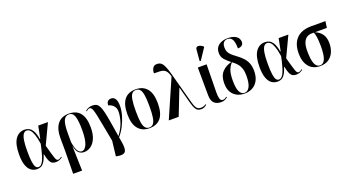

<svg xmlns="http://www.w3.org/2000/svg" viewBox="-66 -1579 4684 2586"><g transform="rotate(-20 2275.5 -285.5)"><path d="M210 10Q163 10 126 -17Q89 -44 68 -102.5Q47 -161 47 -257Q47 -404 95.5 -476Q144 -548 229 -548Q262 -548 292 -533Q322 -518 345.5 -477Q369 -436 382 -358H387L423 -536H562L425 -246Q446 -171 459 -124.5Q472 -78 481 -54Q490 -30 498.5 -21Q507 -12 519 -12Q531 -12 545 -20Q559 -28 570 -36L575 -27Q559 -14 535 -3Q511 8 479 8Q449 8 427.5 -4.5Q406 -17 390.5 -51Q375 -85 363 -147H359Q345 -102 327 -66.5Q309 -31 281.5 -10.5Q254 10 210 10ZM236 -10Q281 -10 310.5 -78.5Q340 -147 371 -296Q358 -384 340 -434Q322 -484 300 -505.5Q278 -527 251 -527Q224 -527 205 -501.5Q186 -476 176 -419Q166 -362 166 -265Q166 -165 174 -109.5Q182 -54 197.5 -32Q213 -10 236 -10Z M643 235 647 -90 646 -279Q646 -406 701 -476.5Q756 -547 864 -547Q972 -547 1026 -477.5Q1080 -408 1080 -273Q1080 -178 1053 -115Q1026 -52 981.5 -20.5Q937 11 884 11Q842 11 811 -14.5Q780 -40 763 -115H761L771 235ZM856 -10Q904 -10 931.5 -77.5Q959 -145 959 -273Q959 -414 938 -475.5Q917 -537 862 -537Q808 -537 785 -482.5Q762 -428 762 -308V-176Q787 -10 856 -10Z M1284 215 1264 211 1289 -5Q1263 -140 1246 -232Q1229 -324 1217 -381Q1205 -438 1195 -468Q1185 -498 1175 -508.5Q1165 -519 1151 -519Q1141 -519 1129.5 -513Q1118 -507 1103 -493L1096 -501Q1119 -524 1146 -532.5Q1173 -541 1201 -541Q1235 -541 1257.5 -528.5Q1280 -516 1296 -484.5Q1312 -453 1326 -395.5Q1340 -338 1354.5 -249Q1369 -160 1390 -33Q1455 -122 1479.5 -201.5Q1504 -281 1504 -342Q1504 -383 1488.5 -409Q1473 -435 1449.5 -449.5Q1426 -464 1402 -469Q1402 -509 1420.5 -526.5Q1439 -544 1466 -544Q1509 -544 1529 -509Q1549 -474 1549 -409Q1549 -347 1528.5 -275Q1508 -203 1472.5 -134.5Q1437 -66 1392 -15Q1405 50 1410 98Q1415 146 1406.5 175.5Q1398 205 1369 215Q1340 225 1284 215Z M1820 10Q1719 10 1661 -59Q1603 -128 1603 -269Q1603 -547 1823 -547Q1926 -547 1983 -478Q2040 -409 2040 -269Q2040 -127 1984.5 -58.5Q1929 10 1820 10ZM1822 0Q1858 0 1879.5 -25.5Q1901 -51 1910.5 -110Q1920 -169 1920 -269Q1920 -369 1910.5 -428Q1901 -487 1879.5 -512Q1858 -537 1821 -537Q1785 -537 1764 -512Q1743 -487 1733.5 -428Q1724 -369 1724 -269Q1724 -169 1733.5 -110Q1743 -51 1765 -25.5Q1787 0 1822 0Z M2099 0 2337 -545Q2324 -591 2307.5 -615.5Q2291 -640 2268 -650.5Q2245 -661 2211 -662.5Q2177 -664 2128 -664Q2128 -687 2134.5 -711Q2141 -735 2158 -752Q2175 -769 2208 -769Q2246 -769 2270 -748Q2294 -727 2312 -682.5Q2330 -638 2349 -569L2468 -129Q2481 -82 2494 -56.5Q2507 -31 2524 -21.5Q2541 -12 2568 -12Q2588 -12 2607 -19Q2626 -26 2639 -36L2645 -27Q2609 8 2566 8Q2537 8 2516.5 -2.5Q2496 -13 2480.5 -41.5Q2465 -70 2450 -123L2385 -366H2384L2241 0Z M2848 10Q2787 10 2750.5 -23Q2714 -56 2713 -135L2710 -536H2836L2830 -133Q2829 -83 2839 -47Q2849 -11 2880 -11Q2897 -11 2910 -18Q2923 -25 2936 -35L2942 -26Q2925 -11 2903 -0.5Q2881 10 2848 10ZM2777 -604 2763 -611 2776 -766Q2778 -794 2794.5 -802Q2811 -810 2835 -802.5Q2859 -795 2883 -775V-763Z M3184 10Q3090 10 3030.5 -48Q2971 -106 2971 -214Q2971 -318 3023.5 -374.5Q3076 -431 3159 -451Q3110 -489 3076 -527.5Q3042 -566 3042 -624Q3042 -694 3091.5 -732Q3141 -770 3219 -770Q3280 -770 3317 -753.5Q3354 -737 3370 -711.5Q3386 -686 3386 -660Q3386 -627 3364.5 -610Q3343 -593 3306 -593Q3306 -676 3285.5 -718Q3265 -760 3214 -760Q3179 -760 3159 -736Q3139 -712 3139 -666Q3139 -630 3150.5 -604Q3162 -578 3187 -554.5Q3212 -531 3253 -501Q3300 -467 3335 -430Q3370 -393 3389 -346.5Q3408 -300 3408 -235Q3408 -156 3379.5 -101Q3351 -46 3300.5 -18Q3250 10 3184 10ZM3186 0Q3232 0 3260 -51Q3288 -102 3288 -211Q3288 -271 3274 -312.5Q3260 -354 3233 -385.5Q3206 -417 3167 -445Q3138 -420 3115 -365Q3092 -310 3092 -211Q3092 -99 3117 -49.5Q3142 0 3186 0Z M3656 10Q3609 10 3572 -17Q3535 -44 3514 -102.5Q3493 -161 3493 -257Q3493 -404 3541.5 -476Q3590 -548 3675 -548Q3708 -548 3738 -533Q3768 -518 3791.5 -477Q3815 -436 3828 -358H3833L3869 -536H4008L3871 -246Q3892 -171 3905 -124.5Q3918 -78 3927 -54Q3936 -30 3944.5 -21Q3953 -12 3965 -12Q3977 -12 3991 -20Q4005 -28 4016 -36L4021 -27Q4005 -14 3981 -3Q3957 8 3925 8Q3895 8 3873.5 -4.5Q3852 -17 3836.5 -51Q3821 -85 3809 -147H3805Q3791 -102 3773 -66.5Q3755 -31 3727.5 -10.5Q3700 10 3656 10ZM3682 -10Q3727 -10 3756.5 -78.5Q3786 -147 3817 -296Q3804 -384 3786 -434Q3768 -484 3746 -505.5Q3724 -527 3697 -527Q3670 -527 3651 -501.5Q3632 -476 3622 -419Q3612 -362 3612 -265Q3612 -165 3620 -109.5Q3628 -54 3643.5 -32Q3659 -10 3682 -10Z M4267 10Q4164 10 4107.5 -59.5Q4051 -129 4051 -248Q4051 -347 4086.5 -411Q4122 -475 4184.5 -505.5Q4247 -536 4330 -536H4539L4526 -443H4355Q4419 -417 4453.5 -367.5Q4488 -318 4488 -239Q4488 -171 4464.5 -114.5Q4441 -58 4392 -24Q4343 10 4267 10ZM4269 0Q4318 0 4342 -56.5Q4366 -113 4366 -238Q4366 -317 4358.5 -368Q4351 -419 4339 -443H4308Q4271 -443 4240 -424.5Q4209 -406 4190 -362Q4171 -318 4171 -242Q4171 -117 4195 -58.5Q4219 0 4269 0Z"/></g></svg>

Font: Noto Serif Display Condensed SemiBold
Style: Regular
Weight: 600
Width: 3
Designer: Monotype Design Team
Foundry: Monotype Imaging Inc.
Version: Version 2.009